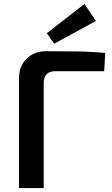

<svg xmlns="http://www.w3.org/2000/svg" viewBox="-20 -951 568 971"><path d="M212 -692Q288 -692 366 -691Q444 -690 512 -683L507 -591H261Q231 -591 216 -576Q201 -561 201 -530V0H76V-554Q76 -616 114.5 -654Q153 -692 212 -692ZM407 -931 465 -845 254 -730 217 -783Z"/></svg>

Font: Exo 2 SemiBold
Style: Regular
Weight: 600
Designer: Natanael Gama
Foundry: Natanael Gama
Version: Version 2.010